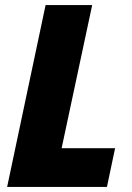

<svg xmlns="http://www.w3.org/2000/svg" viewBox="-20 -734 520 754"><path d="M8 0H400L432 -152H222L342 -714H159Z"/></svg>

Font: Noto Sans SemiCondensed Black
Style: Italic
Weight: 900
Width: 4
Italic angle: -12°
Designer: Monotype Design Team
Foundry: Monotype Imaging Inc.
Version: Version 2.013